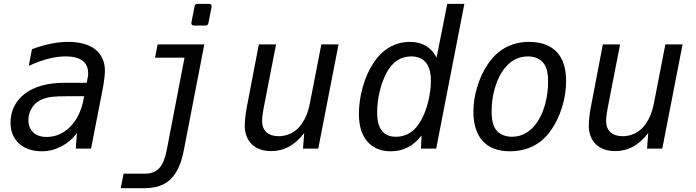

<svg xmlns="http://www.w3.org/2000/svg" viewBox="-20 -780 3652 1008"><path d="M198.7 14.2C235.8 14.2 268.6 5.9 300.8 -10.7C332.5 -26.9 360.4 -50.3 383.8 -81.1L377.9 0H458L519 -312C522.5 -330.1 525.4 -347.2 527.8 -368.2C529.8 -385.3 530.8 -398.4 530.8 -409.7C530.8 -456.5 512.7 -494.6 481 -520C447.3 -546.9 397.9 -560.1 338.4 -560.1C310.5 -560.1 279.8 -557.1 248 -550.8C216.3 -544.4 183.1 -534.7 147.9 -522L130.9 -434.1C167 -450.7 201.2 -463.4 233.9 -471.7C266.1 -480 296.9 -483.9 324.7 -483.9C364.7 -483.9 393.1 -475.6 412.1 -461.9C429.7 -449.2 442.9 -429.7 442.9 -392.6C442.9 -391.6 442.9 -387.7 442.4 -384.3L440.9 -375L435.1 -345.2H314.9C230 -345.2 159.7 -325.7 110.4 -288.1C61 -250.5 35.2 -196.3 35.2 -136.7C35.2 -92.3 49.3 -54.2 80.1 -26.4C109.9 0.5 150.9 14.2 198.7 14.2ZM225.1 -61C192.9 -61 169.9 -69.8 154.3 -85C140.6 -98.1 128.9 -119.1 128.9 -149.9C128.9 -173.3 135.7 -195.8 148.9 -215.8C165 -240.2 185.5 -252 202.1 -258.8C214.8 -264.2 232.4 -269 251.5 -271.5C270.5 -273.9 299.3 -274.9 337.9 -274.9H421.9L418 -254.9C407.2 -199.2 383.3 -149.4 347.2 -113.3C313 -79.1 271.5 -61 225.1 -61Z M998 -646H1058.6C1067.4 -646 1072.8 -650.4 1074.2 -659.2L1090.8 -743.7C1092.8 -753.4 1087.4 -759.8 1077.6 -759.8H1017.1C1008.3 -759.8 1002.9 -755.4 1001.5 -746.6L984.9 -662.1C982.9 -652.3 988.3 -646 998 -646ZM613.8 208H737.8C796.9 208 842.8 192.4 875.5 161.1C911.1 127 932.6 72.8 944.8 9.8L1052.7 -546.9H807.6L793.9 -477.1H948.7L855 9.8C846.7 52.2 834 83.5 815.9 103C797.9 122.6 772 131.8 742.7 131.8H628.9Z M1403.8 13.2C1437 13.2 1467.8 5.9 1498 -10.7C1526.9 -26.4 1553.2 -50.3 1577.1 -82L1570.8 0H1650.9L1757.3 -546.9H1667L1606.9 -237.8C1596.7 -185.5 1577.1 -140.6 1547.9 -109.9C1519 -79.6 1481.4 -64.9 1442.9 -64.9C1416.5 -64.9 1394 -71.8 1378.9 -85.4C1362.8 -100.1 1356 -121.6 1356 -145.5C1356 -151.9 1356.4 -162.1 1357.9 -173.3C1358.9 -180.7 1361.8 -199.7 1363.3 -208L1429.2 -546.9H1338.9L1273.9 -208C1271 -191.9 1269.5 -181.6 1267.6 -162.1C1266.1 -147 1265.1 -132.8 1265.1 -121.1C1265.1 -81.5 1276.9 -46.9 1302.2 -22.5C1327.1 1.5 1361.8 13.2 1403.8 13.2Z M2031.7 14.2C2064.9 14.2 2094.7 7.3 2121.6 -6.8C2148.4 -21 2172.4 -41.5 2193.4 -68.8L2189.9 0H2270L2418 -759.8H2328.1L2272 -477.1C2258.8 -503.9 2240.7 -524.4 2216.3 -539.1C2192.4 -553.2 2165.5 -560.1 2132.3 -560.1C2091.8 -560.1 2055.7 -549.8 2023.4 -530.8C1991.2 -511.7 1962.4 -483.9 1937 -443.8C1916 -410.6 1897.5 -370.1 1883.8 -320.8C1870.6 -273.4 1864.3 -225.1 1864.3 -182.6C1864.3 -117.7 1878.9 -71.3 1908.7 -37.1C1937 -4.4 1976.6 14.2 2031.7 14.2ZM2059.1 -62C2026.4 -62 2001.5 -72.3 1984.9 -93.3C1968.3 -114.3 1960 -144.5 1960 -189.5C1960 -222.2 1964.4 -262.7 1973.1 -299.3C1981.9 -335.9 1995.6 -373 2009.8 -398.9C2024.4 -425.8 2044.4 -449.2 2065.4 -462.9C2085.4 -476.1 2111.8 -483.9 2139.2 -483.9C2174.3 -483.9 2200.2 -471.2 2216.3 -451.2C2233.4 -430.2 2242.2 -398.4 2242.2 -355C2242.2 -322.8 2237.3 -284.2 2228.5 -248C2219.2 -210 2207 -177.7 2190.9 -148.9C2174.8 -120.1 2157.2 -99.1 2134.3 -84C2111.8 -69.3 2086.9 -62 2059.1 -62Z M2657.2 14.2C2702.6 14.2 2745.6 4.4 2782.2 -14.6C2818.8 -33.7 2849.1 -61.5 2876 -101.1C2896.5 -131.3 2917.5 -172.4 2932.1 -221.2C2945.3 -265.6 2952.1 -310.5 2952.1 -354.5C2952.1 -422.4 2935.5 -473.1 2902.3 -507.8C2868.2 -543.5 2817.4 -560.1 2758.3 -560.1C2712.4 -560.1 2671.4 -550.3 2634.8 -530.8C2598.6 -511.2 2568.8 -483.4 2542 -444.3C2516.1 -406.7 2497.6 -364.3 2485.4 -323.7C2472.2 -279.8 2465.3 -235.8 2465.3 -193.4C2465.3 -123 2484.4 -71.8 2514.6 -39.1C2548.3 -2.4 2597.7 14.2 2657.2 14.2ZM2668.5 -62C2636.2 -62 2607.4 -72.3 2588.4 -93.3C2568.4 -115.7 2561 -149.9 2561 -196.3C2561 -274.9 2582 -349.1 2614.3 -400.4C2647 -452.6 2692.9 -483.9 2751 -483.9C2782.7 -483.9 2810.5 -474.6 2830.1 -452.6C2850.1 -430.2 2857.4 -397.5 2857.4 -350.6C2857.4 -276.4 2839.4 -200.7 2804.7 -145.5C2771.5 -92.8 2724.6 -62 2668.5 -62Z M3210 13.2C3243.2 13.2 3273.9 5.9 3304.2 -10.7C3333 -26.4 3359.4 -50.3 3383.3 -82L3377 0H3457L3563.5 -546.9H3473.1L3413.1 -237.8C3402.8 -185.5 3383.3 -140.6 3354 -109.9C3325.2 -79.6 3287.6 -64.9 3249 -64.9C3222.7 -64.9 3200.2 -71.8 3185.1 -85.4C3168.9 -100.1 3162.1 -121.6 3162.1 -145.5C3162.1 -151.9 3162.6 -162.1 3164.1 -173.3C3165 -180.7 3168 -199.7 3169.4 -208L3235.4 -546.9H3145L3080.1 -208C3077.1 -191.9 3075.7 -181.6 3073.7 -162.1C3072.3 -147 3071.3 -132.8 3071.3 -121.1C3071.3 -81.5 3083 -46.9 3108.4 -22.5C3133.3 1.5 3168 13.2 3210 13.2Z"/></svg>

Font: Hack
Style: Oblique
Weight: 400
Italic angle: -12°
Monospace: yes
Designer: Christopher Simpkins
Foundry: Christopher Simpkins
Version: Version 2.010